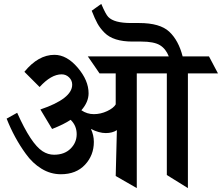

<svg xmlns="http://www.w3.org/2000/svg" viewBox="-20 -964 1137 984"><path d="M943 -588V0L835 -67V-588H681V0L573 -62L579 -297Q556 -282 522 -282Q488 -282 446 -303Q461 -271 461 -237Q461 -168 415.5 -119.5Q370 -71 292 -71Q239 -71 192.5 -99.5Q146 -128 112 -176Q53 -257 14 -356L68 -386Q139 -227 198 -189Q226 -171 257 -171Q310 -171 341.5 -202Q373 -233 373 -276.5Q373 -320 342 -350Q308 -327 247 -303L187 -403Q350 -458 350 -530Q350 -552 334 -567.5Q318 -583 296 -583Q242 -583 183 -518L105 -596Q176 -683 259 -683Q322 -683 378 -617.5Q434 -552 434 -486Q434 -441 397 -399Q426 -379 461 -379Q496 -379 529 -394.5Q562 -410 573 -429V-588H490Q489 -590 460.5 -631Q432 -672 430 -675H845Q830 -714 799.5 -732.5Q769 -751 704 -751H659Q561 -751 516 -796Q493 -819 479.5 -843.5Q466 -868 450 -909L499 -944Q522 -890 535 -877Q565 -846 651 -846H693Q800 -846 847.5 -801.5Q895 -757 916 -675H1051L1097 -588Z"/></svg>

Font: Halant SemiBold
Style: Regular
Weight: 600
Designer: Hitesh Malaviya (Devanagari), Satya Rajpurohit (Latin)
Foundry: Indian Type Foundry
Version: Version 1.101;PS 1.0;hotconv 1.0.78;makeotf.lib2.5.61930; tt